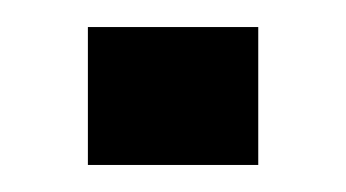

<svg xmlns="http://www.w3.org/2000/svg" viewBox="-20 -122 256 142"><path d="M45 0V-102H171V0Z"/></svg>

Font: Big Shoulders Display SemiBold
Style: Regular
Weight: 600
Designer: Patric King
Foundry: XO Type Co
Version: Version 1.000; ttfautohint (v1.8.2)